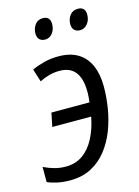

<svg xmlns="http://www.w3.org/2000/svg" viewBox="-121 -792 625 866"><g transform="rotate(-15 191.0 -359.5)"><path d="M97.7 9.8Q64.9 9.8 37.6 3.9Q10.3 -2 -7.8 -10.3V-81.1Q16.1 -69.3 41.5 -62.3Q66.9 -55.2 94.7 -55.2Q141.1 -55.2 174.8 -79.6Q208.5 -104 230.5 -146.7Q252.4 -189.5 262.7 -243.7H81.1L94.2 -307.6H272Q273.4 -318.8 274.4 -331.3Q275.4 -343.8 275.4 -355Q275.4 -397.5 264.4 -425Q253.4 -452.6 231.9 -466.3Q210.4 -480 177.7 -480Q151.9 -480 128.7 -473.6Q105.5 -467.3 84 -456.1L64.9 -516.1Q89.8 -527.8 121.6 -536.1Q153.3 -544.4 189.5 -544.4Q244.1 -544.4 280.3 -522.5Q316.4 -500.5 334.7 -459.2Q353 -418 353 -360.4Q353 -310.5 344.5 -258.5Q335.9 -206.5 317.4 -158.7Q298.8 -110.8 268.8 -72.8Q238.8 -34.7 196.5 -12.5Q154.3 9.8 97.7 9.8ZM315.9 -632.8Q299.3 -632.8 289.3 -642.3Q279.3 -651.9 279.3 -670.4Q279.3 -693.4 292.5 -711.2Q305.7 -729 330.1 -729Q347.2 -729 356 -719.7Q364.7 -710.4 364.7 -693.8Q364.7 -667 350.3 -649.9Q335.9 -632.8 315.9 -632.8ZM152.8 -632.8Q136.2 -632.8 126.5 -642.3Q116.7 -651.9 116.7 -670.4Q116.7 -693.4 129.6 -711.2Q142.6 -729 166.5 -729Q178.2 -729 185.5 -724.9Q192.9 -720.7 196.8 -712.9Q200.7 -705.1 200.7 -693.8Q200.7 -667 186.8 -649.9Q172.9 -632.8 152.8 -632.8Z"/></g></svg>

Font: Open Sans SemiCondensed
Style: Italic
Weight: 400
Width: 4
Italic angle: -12°
Designer: Monotype Design Team
Foundry: Monotype Imaging Inc.
Version: Version 3.000